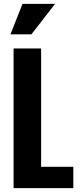

<svg xmlns="http://www.w3.org/2000/svg" viewBox="-20 -970 430 990"><path d="M50 0V-720H192V0ZM122 0V-110H358V0ZM142 -793H34L96 -950H264Z"/></svg>

Font: Instrument Sans Condensed
Style: Bold
Weight: 700
Width: 3
Designer: Rodrigo Fuenzalida
Foundry: fragTYPE
Version: Version 1.000;gftools[0.9.28]